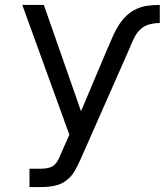

<svg xmlns="http://www.w3.org/2000/svg" viewBox="-20 -540 665 775"><path d="M99 215V141H148Q163 141 178 137Q193 133 203 122Q213 111 219 97Q225 83 231 69L260 4L70 -520H157L307 -91L416 -349Q416 -350 416.5 -350Q417 -350 417 -350L418 -353Q427 -375 437 -397Q447 -419 460 -439.5Q473 -460 491 -477Q509 -494 531 -504Q553 -514 577 -517Q601 -520 625 -520V-447Q605 -447 584.5 -442Q564 -437 548.5 -423Q533 -409 523.5 -390.5Q514 -372 506 -353V-352V-351Q502 -344 499 -336Q496 -328 492 -320L307 99Q296 124 283 147.5Q270 171 249 187.5Q228 204 201.5 209.5Q175 215 148 215Z"/></svg>

Font: Iosevka SS04 Extended
Style: Regular
Weight: 400
Width: 7
Monospace: yes
Designer: Belleve Invis
Foundry: Belleve Invis
Version: Version 19.0.0; ttfautohint (v1.8.4)